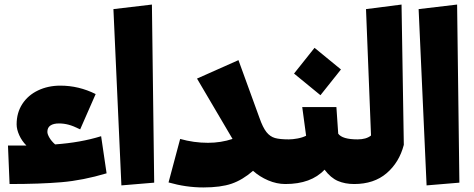

<svg xmlns="http://www.w3.org/2000/svg" viewBox="-20 -808 2082 843"><path d="M448 -47Q344 -16 250 -8Q156 0 22 0L15 -169H96Q76 -189 64.5 -214.5Q53 -240 53 -262Q53 -313 78 -351.5Q103 -390 147 -411Q191 -432 245 -432Q326 -432 400 -395L332 -240Q302 -255 281 -260.5Q260 -266 239 -266Q215 -266 201.5 -257Q188 -248 188 -229Q188 -219 197 -203.5Q206 -188 222 -174Q334 -182 424 -210Z M513 6 478 -768 647 -788 657 -6Z M1233 0Q1195 0 1157.5 -16Q1120 -32 1091 -58Q1045 -18 997 -1.5Q949 15 873 15Q797 15 720 -7L771 -198Q831 -181 893 -181Q950 -181 1001 -198L845 -463L1027 -544L1119 -291Q1134 -248 1150 -228Q1166 -208 1187.5 -202Q1209 -196 1248 -196L1253 -84Z M1555 -82 1535 0Q1495 0 1463.5 -13.5Q1432 -27 1405 -63Q1346 0 1233 0L1213 -81L1248 -196Q1265 -196 1286.5 -200Q1308 -204 1324 -212L1307 -338H1457L1465 -221Q1483 -196 1550 -196ZM1271 -485 1361 -598 1477 -503 1387 -390Z M1515 -81 1550 -196Q1588 -196 1609 -213L1587 -768L1743 -788L1753 -172Q1733 -95 1677.5 -47.5Q1622 0 1535 0Z M1853 6 1818 -768 1987 -788 1997 -6Z"/></svg>

Font: FiraGO Heavy
Style: Italic
Weight: 900
Italic angle: -8°
Designer: bBox Type GmbH
Foundry: bBox Type GmbH
Version: Version 1.001